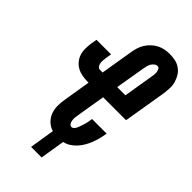

<svg xmlns="http://www.w3.org/2000/svg" viewBox="-269 -820 1042 1042"><g transform="rotate(45 252.5 -298.5)"><path d="M198 146 221 2Q197 -5 178.5 -22.5Q160 -40 151 -63.5Q142 -87 142 -114Q142 -141 147 -168L172 -321H167Q146 -321 125 -324.5Q104 -328 86 -337.5Q68 -347 55 -362.5Q42 -378 35.5 -397Q29 -416 29 -437.5Q29 -459 32 -481L38 -516H150L144 -481Q143 -470 142 -460Q141 -450 143 -440Q145 -430 151 -422Q157 -414 167 -414H187L218 -602Q221 -620 226.5 -638Q232 -656 242.5 -673Q253 -690 268 -704Q283 -718 300.5 -727Q318 -736 336.5 -739.5Q355 -743 373 -743Q396 -743 417 -738.5Q438 -734 455 -722Q472 -710 483 -692.5Q494 -675 500 -654.5Q506 -634 505 -612Q504 -590 501 -567L460 -321H284L256 -152Q254 -142 253.5 -132Q253 -122 254.5 -112Q256 -102 261.5 -93.5Q267 -85 277 -85Q284 -85 290 -91Q296 -97 299.5 -104Q303 -111 305.5 -118Q308 -125 310.5 -132Q313 -139 315 -146.5Q317 -154 319 -161Q321 -168 322 -175.5Q323 -183 324 -190L325 -195H437L435 -185Q432 -166 427 -147Q422 -128 414.5 -109Q407 -90 396.5 -72Q386 -54 372 -38.5Q358 -23 340 -11.5Q322 0 302 4L279 146ZM362 -414 390 -583Q392 -593 393 -603Q394 -613 393 -622.5Q392 -632 387.5 -641Q383 -650 373 -650Q363 -650 354 -642.5Q345 -635 340 -626Q335 -617 332.5 -607Q330 -597 328 -586L299 -414Z"/></g></svg>

Font: Iosevka Heavy Oblique
Style: Regular
Weight: 900
Italic angle: -9°
Monospace: yes
Designer: Belleve Invis
Foundry: Belleve Invis
Version: Version 32.5.0; ttfautohint (v1.8.4)